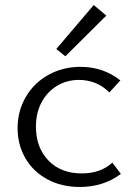

<svg xmlns="http://www.w3.org/2000/svg" viewBox="-20 -738 534 764"><path d="M204 -543 353 -718 403 -676 240 -514ZM50 -228Q50 -296 82.5 -352Q115 -408 172.5 -440Q230 -472 300 -472Q391 -472 459 -418L415 -370Q391 -395 360 -407.5Q329 -420 294 -420Q246 -420 207 -396.5Q168 -373 145.5 -331Q123 -289 123 -234Q123 -151 172.5 -99.5Q222 -48 305 -48Q381 -48 427 -91L461 -46Q392 6 297 6Q225 6 168.5 -24.5Q112 -55 81 -108.5Q50 -162 50 -228Z"/></svg>

Font: Ysabeau SC
Style: Regular
Weight: 400
Designer: Christian Thalmann (Catharsis Fonts)
Version: Version 0.003